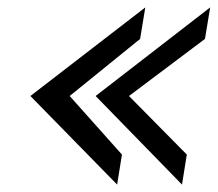

<svg xmlns="http://www.w3.org/2000/svg" viewBox="-20 -541 587 518"><path d="M62 -282 296 -43 309 -124 168 -282 358 -436 372 -521ZM238 -282 471 -43 484 -124 328 -282 533 -436 547 -521Z"/></svg>

Font: Charger Sport
Style: SeBdNrwObl
Weight: 600
Designer: Jasper
Foundry: Cannot Into Space Fonts
Version: Version 1.1